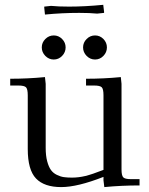

<svg xmlns="http://www.w3.org/2000/svg" viewBox="-20 -763 613 790"><path d="M22 -411.1V-439Q94.7 -439 165 -445.8L168 -418V-154.8Q168 -122.6 174.1 -99.6Q180.2 -76.7 189.5 -63.7Q198.7 -50.8 213.9 -43.5Q229 -36.1 242.9 -34.2Q256.8 -32.2 275.9 -32.2Q303.2 -32.2 330.8 -38.8Q358.4 -45.4 405.8 -64V-371.1Q405.8 -396.5 398.7 -403.8Q391.6 -411.1 367.2 -411.1H334V-439Q407.2 -439 477.1 -445.8L480 -418V-65.9Q480 -41 487.1 -33.4Q494.1 -25.9 519 -25.9H554.2V0Q479.5 0 409.2 6.8L405.8 -21V-35.2Q298.8 6.8 231.9 6.8Q162.1 6.8 128.2 -28.6Q94.2 -64 94.2 -149.9V-371.1Q94.2 -396 87.2 -403.6Q80.1 -411.1 55.2 -411.1ZM166.5 -533Q151.9 -547.9 151.9 -567.9Q151.9 -587.9 166.5 -602.5Q181.2 -617.2 201.2 -617.2Q221.2 -617.2 235.6 -602.5Q250 -587.9 250 -567.9Q250 -547.9 235.6 -533Q221.2 -518.1 201.2 -518.1Q181.2 -518.1 166.5 -533ZM162.1 -731V-735.8L189.9 -738.8Q219.7 -735.8 264.2 -735.8Q329.6 -735.8 404.8 -743.2L408.2 -714.8V-710L379.9 -707Q350.1 -710 306.2 -710Q235.4 -710 165 -703.1ZM336.4 -533Q321.8 -547.9 321.8 -567.9Q321.8 -587.9 336.4 -602.5Q351.1 -617.2 371.1 -617.2Q391.1 -617.2 405.5 -602.5Q419.9 -587.9 419.9 -567.9Q419.9 -547.9 405.5 -533Q391.1 -518.1 371.1 -518.1Q351.1 -518.1 336.4 -533Z"/></svg>

Font: Dihjauti
Style: Regular
Weight: 400
Designer: T. Christopher White
Version: Version 3.0.0